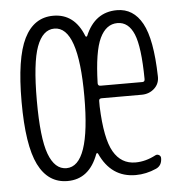

<svg xmlns="http://www.w3.org/2000/svg" viewBox="-44 -572 588 625"><g transform="rotate(-5 250.0 -260.0)"><path d="M152.3 -488.3Q114.3 -488.3 94.7 -435.5Q75.2 -382.8 75.2 -259.8Q75.2 -136.7 94.7 -84.5Q114.3 -32.2 152.3 -32.2Q230.5 -32.2 230.5 -260.3Q230.5 -488.3 152.3 -488.3ZM358.4 -488.3Q321.3 -488.3 300.8 -445.3Q280.3 -402.3 277.3 -298.8Q277.3 -290 286.1 -290H422.9Q430.7 -290 430.7 -298.8Q429.7 -404.3 412.1 -446.3Q394.5 -488.3 358.4 -488.3ZM152.3 9.8Q88.9 9.8 57.1 -54.2Q25.4 -118.2 25.4 -260.3Q25.4 -402.3 57.1 -466.3Q88.9 -530.3 152.3 -530.3Q221.7 -530.3 251 -455.1Q252 -453.1 253.9 -453.1Q255.9 -453.1 256.8 -455.1Q288.1 -530.3 360.4 -530.3Q414.1 -530.3 442.9 -478Q471.7 -425.8 474.6 -304.7Q475.6 -280.3 458.5 -264.6Q441.4 -249 417 -249H286.1Q277.3 -249 277.3 -241.2V-222.7Q281.2 -117.2 306.2 -74.2Q331.1 -31.2 377.9 -31.2Q411.1 -31.2 444.3 -48.8Q450.2 -51.8 456.1 -48.3Q461.9 -44.9 461.9 -38.1Q461.9 -13.7 442.4 -4.9Q409.2 9.8 375 9.8Q294.9 9.8 258.8 -70.3Q257.8 -72.3 255.9 -72.3Q253.9 -72.3 252.9 -70.3Q223.6 9.8 152.3 9.8Z"/></g></svg>

Font: Rounded-X Mgen+ 1mn light
Style: Regular
Weight: 200
Designer: [Source Han Sans]
Ryoko NISHIZUKA  (kana & ideographs); Paul D. Hunt (Latin, Greek & Cyrillic); Wenlong ZHANG  (bopomofo
Version: Version 1.059.20150602